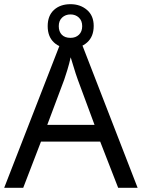

<svg xmlns="http://www.w3.org/2000/svg" viewBox="-20 -898 679 918"><path d="M545 0 459 -221H176L91 0H0L279 -717H360L638 0ZM352 -517Q349 -525 342 -546Q335 -567 328.5 -589.5Q322 -612 318 -624Q311 -593 302 -563.5Q293 -534 287 -517L206 -301H432ZM317 -667Q268 -667 238 -695Q208 -723 208 -773Q208 -823 238 -850.5Q268 -878 317 -878Q364 -878 396 -850.5Q428 -823 428 -774Q428 -723 396.5 -695Q365 -667 317 -667ZM317 -717Q342 -717 357.5 -732Q373 -747 373 -773Q373 -799 357 -814Q341 -829 317 -829Q293 -829 277 -814Q261 -799 261 -773Q261 -747 275.5 -732Q290 -717 317 -717Z"/></svg>

Font: Noto Sans Tifinagh SIL
Style: Regular
Weight: 400
Designer: JamraPatel
Foundry: JamraPatel LLC
Version: Version 2.006; ttfautohint (v1.8.4.7-5d5b)